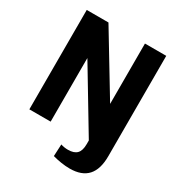

<svg xmlns="http://www.w3.org/2000/svg" viewBox="-203 -841 1099 1171"><g transform="rotate(30 346.0 -255.0)"><path d="M459 190Q430 190 398 185Q366 180 338 172L342 88Q354 92 367 94Q380 96 393 96Q435 96 455 75.5Q475 55 475 9V-17L216 -448V0H66V-700H219L476 -275V-700H626V7Q626 99 584.5 144.5Q543 190 459 190Z"/></g></svg>

Font: Pathway Extreme SemiCondensed
Style: Bold
Weight: 700
Width: 4
Version: Version 1.001;gftools[0.9.26]